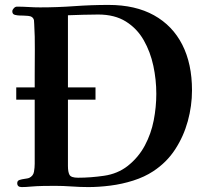

<svg xmlns="http://www.w3.org/2000/svg" viewBox="-20 -753 861 780"><path d="M615 -372Q615 -429 603 -485.5Q591 -542 564 -589.5Q537 -637 491.5 -665.5Q446 -694 379 -694Q348 -694 317.5 -693Q287 -692 256 -691V-398H368V-348H256V-79Q256 -54 262.5 -42.5Q269 -31 297 -31Q348 -31 403 -39Q458 -47 499 -79Q543 -114 568.5 -162Q594 -210 604.5 -264Q615 -318 615 -372ZM760 -386Q760 -323 743 -261Q726 -199 691.5 -146Q657 -93 602 -57Q567 -34 521.5 -19.5Q476 -5 428.5 1Q381 7 339 7Q305 7 271 4.5Q237 2 203 2Q178 2 153.5 2.5Q129 3 105 5Q95 6 86 6.5Q77 7 68 7Q50 7 50 -9Q50 -19 59.5 -22Q69 -25 80.5 -26.5Q92 -28 98 -30Q115 -38 118 -55Q121 -72 121 -88Q121 -153 121 -218Q121 -283 121 -348H46V-398H121V-449Q121 -501 121.5 -552.5Q122 -604 119 -655Q119 -656 118.5 -663Q118 -670 118 -671Q114 -687 94 -688.5Q74 -690 60 -690Q52 -690 41 -692.5Q30 -695 30 -707Q30 -713 36 -719.5Q42 -726 49 -726Q72 -726 96 -724.5Q120 -723 143 -723Q213 -723 282 -728Q351 -733 421 -733Q530 -733 605.5 -691Q681 -649 720.5 -571.5Q760 -494 760 -386Z"/></svg>

Font: Kaisei Opti
Style: Bold
Weight: 700
Designer: Font-Kai, 金井和夫
Foundry: KAZUO KANAI
Version: Version 5.003